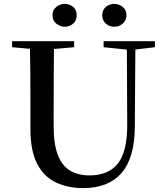

<svg xmlns="http://www.w3.org/2000/svg" viewBox="-20 -946 849 984"><path d="M311 -809Q288 -809 268.5 -825Q249 -841 249 -868Q249 -895 268.5 -910.5Q288 -926 311 -926Q337 -926 355 -910.5Q373 -895 373 -868Q373 -841 355 -825Q337 -809 311 -809ZM566 -809Q541 -809 522.5 -825Q504 -841 504 -868Q504 -895 522.5 -910.5Q541 -926 566 -926Q590 -926 609 -910.5Q628 -895 628 -868Q628 -841 609 -825Q590 -809 566 -809ZM407 18Q327 18 265.5 -11.5Q204 -41 170 -107.5Q136 -174 136 -284V-397Q136 -481 135.5 -566Q135 -651 133 -735H257Q256 -652 255.5 -567.5Q255 -483 255 -397V-299Q255 -207 276.5 -151.5Q298 -96 339.5 -71.5Q381 -47 439 -47Q535 -47 584 -108Q633 -169 632 -310L630 -735H674L671 -296Q670 -136 602.5 -59Q535 18 407 18ZM42 -704V-735H360V-704L211 -691H187ZM511 -704V-735H774V-704L663 -691H638Z"/></svg>

Font: Noto Serif KR ExtraLight SemiBold
Style: Regular
Weight: 600
Version: Version 2.002-H1;hotconv 1.1.0;makeotfexe 2.6.0